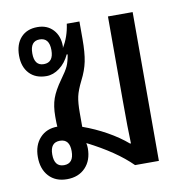

<svg xmlns="http://www.w3.org/2000/svg" viewBox="-65 -574 620 643"><g transform="rotate(-10 245.5 -252.5)"><path d="M113 7Q74 7 51.5 -17.5Q29 -42 29 -83Q29 -123 51.5 -147.5Q74 -172 111 -172Q110 -184 110 -200V-207Q110 -242 119 -267.5Q128 -293 151 -325Q170 -351 176.5 -365.5Q183 -380 187 -404L184 -405Q171 -377 149.5 -361Q128 -345 105 -345Q68 -345 47 -367.5Q26 -390 26 -428Q26 -467 46.5 -489.5Q67 -512 103 -512Q136 -512 156 -490.5Q176 -469 176 -434Q175 -431 175 -428Q196 -462 202 -506H245V-446Q245 -400 239 -370.5Q233 -341 217 -310Q202 -280 197.5 -259.5Q193 -239 193 -204V-157Q235 -142 273.5 -120.5Q312 -99 341 -74H344Q343 -102 342.5 -135Q342 -168 342 -222V-506H426V0H345Q292 -53 197 -101Q199 -92 199 -83Q199 -42 175.5 -17.5Q152 7 113 7ZM103 -386Q136 -386 136 -428Q136 -470 103 -470Q71 -470 71 -428Q71 -386 103 -386ZM111 -41Q144 -41 144 -83Q144 -124 111 -124Q78 -124 78 -83Q78 -41 111 -41Z"/></g></svg>

Font: Noto Sans Thai Looped UI Narrow
Style: Regular
Weight: 400
Width: 4
Designer: Cadson Demak Team
Foundry: Cadson Demak Co., Ltd.
Version: Version 1.000